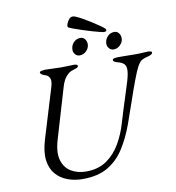

<svg xmlns="http://www.w3.org/2000/svg" viewBox="-99 -1019 1025 1121"><g transform="rotate(-10 413.5 -458.5)"><path d="M546 -815Q530 -819 504 -826.5Q478 -834 450.5 -843Q423 -852 401 -860Q379 -868 371 -872Q369 -874 368 -876.5Q367 -879 367 -881Q367 -887 372 -899Q377 -911 386 -921Q395 -931 407 -931Q411 -931 414.5 -930Q418 -929 421.5 -928Q425 -927 428 -925Q441 -920 464 -907Q487 -894 511.5 -878.5Q536 -863 556 -849Q576 -835 583 -828Q585 -825 586 -822.5Q587 -820 587 -818Q587 -814 582.5 -812Q578 -810 573 -810Q566 -810 559 -812Q552 -814 546 -815ZM301 14Q253 14 211.5 -1.5Q170 -17 142.5 -49Q115 -81 108.5 -131Q102 -181 123 -251L213 -547Q224 -583 215.5 -599.5Q207 -616 193 -620Q162 -629 162 -642Q162 -648 175 -650.5Q188 -653 200 -653Q221 -653 242 -651.5Q263 -650 289 -650Q311 -650 330 -651Q349 -652 364 -652Q388 -652 387 -641Q386 -634 376.5 -630Q367 -626 350 -621Q334 -617 315 -596.5Q296 -576 284 -535L196 -238Q174 -164 188.5 -117Q203 -70 241 -48Q279 -26 328 -26Q401 -26 450.5 -60.5Q500 -95 532 -150.5Q564 -206 582 -269Q593 -307 605.5 -346.5Q618 -386 629 -420Q640 -454 646 -474Q666 -534 667.5 -563Q669 -592 656.5 -604Q644 -616 620 -622Q611 -624 602.5 -628.5Q594 -633 594 -640Q594 -646 603.5 -648.5Q613 -651 625 -651Q639 -651 657.5 -651Q676 -651 695 -650.5Q714 -650 727 -650Q742 -650 755.5 -650.5Q769 -651 781 -652Q793 -653 803 -653Q815 -653 821.5 -650.5Q828 -648 827 -642Q826 -630 789 -622Q773 -618 761 -610.5Q749 -603 736 -580Q723 -557 704 -506Q683 -451 661.5 -387Q640 -323 615 -254Q587 -177 548 -116Q509 -55 450 -20.5Q391 14 301 14ZM610 -700Q594 -700 583.5 -712Q573 -724 573 -739Q573 -764 589.5 -782Q606 -800 631 -800Q647 -800 657 -787Q667 -774 667 -757Q667 -742 659 -729Q651 -716 638 -708Q625 -700 610 -700ZM409 -700Q393 -700 382.5 -712Q372 -724 372 -739Q372 -764 388.5 -782Q405 -800 430 -800Q446 -800 456 -787Q466 -774 466 -757Q466 -735 449 -717.5Q432 -700 409 -700Z"/></g></svg>

Font: EB Garamond
Style: Italic
Weight: 400
Italic angle: -17.2°
Designer: Georg Duffner and Octavio Pardo
Foundry: Georg Duffner
Version: Version 1.001